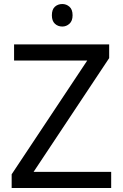

<svg xmlns="http://www.w3.org/2000/svg" viewBox="-20 -935 612 955"><path d="M533 0H38V-68L414 -634H50V-714H523V-646L147 -80H533ZM290 -803Q268 -803 253 -817Q238 -831 238 -859Q238 -888 253 -901.5Q268 -915 290 -915Q310 -915 325.5 -901.5Q341 -888 341 -859Q341 -831 325.5 -817Q310 -803 290 -803Z"/></svg>

Font: Noto Sans Coptic
Style: Regular
Weight: 400
Designer: Monotype Design Team, Denis Moyogo Jacquerye
Foundry: Monotype Imaging Inc.
Version: Version 2.002; ttfautohint (v1.8.4.7-5d5b)